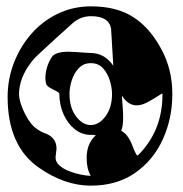

<svg xmlns="http://www.w3.org/2000/svg" viewBox="-20 -573 577 605"><path d="M266 12Q185 12 105 -43Q4 -111 4 -268Q4 -323 23.5 -374Q43 -425 78 -465.5Q113 -506 161.5 -529.5Q210 -553 267 -553Q348 -553 401 -518.5Q454 -484 490 -415Q506 -385 514.5 -350.5Q523 -316 523 -276Q523 -200 493 -134Q463 -68 405.5 -28Q348 12 266 12ZM266 -19Q253 -41 253 -75Q253 -121 282 -147Q277 -148 273 -148Q269 -148 266 -148Q238 -148 215.5 -166Q193 -184 180 -213.5Q167 -243 167 -277Q167 -281 158 -285.5Q149 -290 139 -295.5Q129 -301 126 -307Q123 -315 123 -326Q123 -361 143 -393Q154 -410 196 -410Q206 -410 220.5 -409Q235 -408 248.5 -407Q262 -406 266 -406Q309 -406 337 -366Q335 -395 333.5 -424.5Q332 -454 330 -483Q323 -522 267 -522Q234 -522 209 -500Q184 -478 159 -455Q129 -427 108.5 -408.5Q88 -390 80 -379Q40 -328 40 -276Q40 -262 47 -242Q54 -222 65 -203Q76 -184 88 -173Q94 -168 102.5 -162.5Q111 -157 122 -153Q158 -140 158 -105Q158 -100 156.5 -90.5Q155 -81 155 -77Q155 -62 168 -51Q181 -40 199.5 -33Q218 -26 236.5 -22.5Q255 -19 266 -19ZM266 -179Q292 -179 312.5 -206.5Q333 -234 333 -277Q333 -297 326 -319.5Q319 -342 304.5 -358Q290 -374 266 -374Q243 -374 228 -358Q213 -342 206 -319.5Q199 -297 199 -277Q199 -234 219.5 -206.5Q240 -179 266 -179ZM413 -83Q414 -83 416 -85Q492 -161 492 -276Q492 -278 490 -278Q490 -278 461 -260Q431 -241 411 -241Q383 -241 364 -272Q365 -255 366.5 -237.5Q368 -220 368 -203Q368 -175 362 -161Q383 -150 396 -117Q409 -83 413 -83Z"/></svg>

Font: Moo Lah Lah
Style: Regular
Weight: 400
Designer: Robert E. Leuschke
Foundry: Robert E. Leuschke
Version: Version 1.010; ttfautohint (v1.8.3)